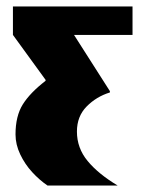

<svg xmlns="http://www.w3.org/2000/svg" viewBox="-20 -574 441 594"><path d="M344 0H127Q102 -17 79.5 -41.5Q57 -66 42.5 -96.5Q28 -127 28 -158Q28 -215 50.5 -251Q73 -287 121 -324V-327L20 -466V-554H390V-466H209L320 -292V-288Q278 -275 248 -244.5Q218 -214 218 -167Q218 -116 251 -76Q284 -36 344 0Z"/></svg>

Font: Tac One
Style: Regular
Weight: 400
Designer: Oluseyi Olusanya, David Udoh, Eyiyemi Adegbite, Mirko Velimirović
Version: Version 1.003; ttfautohint (v1.8.4.7-5d5b)